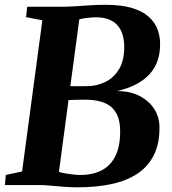

<svg xmlns="http://www.w3.org/2000/svg" viewBox="-24 -771 716 800"><path d="M297 9.5Q271 9.5 242.8 7.2Q214.5 5 187.2 2.5Q160 0 136.5 0H-3.5L0 -42L68 -56.5L152.5 -686.5L84.5 -699.5L89.5 -743H244Q273.5 -743.5 300 -745.5Q326.5 -747.5 354.2 -749.2Q382 -751 414 -751Q481.5 -751 525.5 -737.8Q569.5 -724.5 595 -701.8Q620.5 -679 631.5 -650.8Q642.5 -622.5 643 -592.5Q645 -512 599.2 -462Q553.5 -412 463.5 -391.5Q518.5 -391.5 558 -371Q597.5 -350.5 619 -316.2Q640.5 -282 640.5 -240.5Q641 -173.5 617.5 -125.8Q594 -78 549.5 -48Q505 -18 441.2 -4.2Q377.5 9.5 297 9.5ZM310 -42Q364 -42 401.8 -62.5Q439.5 -83 458.8 -125Q478 -167 476.5 -231Q475 -294.5 439.8 -325Q404.5 -355.5 332.5 -355.5Q309 -355.5 293.2 -355.2Q277.5 -355 261.5 -354L221.5 -54.5Q234 -51 249.8 -48.2Q265.5 -45.5 281.5 -43.8Q297.5 -42 310 -42ZM269 -412Q287 -411.5 303.5 -411.8Q320 -412 338 -412Q379.5 -412 415.5 -429.8Q451.5 -447.5 473.2 -485Q495 -522.5 493.5 -582Q492.5 -619.5 479 -645.8Q465.5 -672 439.8 -685.5Q414 -699 376 -699Q367.5 -699 355.2 -698Q343 -697 330.2 -695.2Q317.5 -693.5 306.5 -690.5Z"/></svg>

Font: Merriweather 48pt ExtraBold
Style: Italic
Weight: 800
Italic angle: -7.8°
Version: Version 2.101